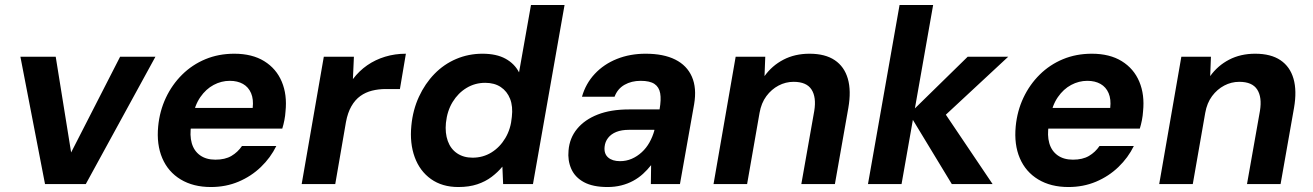

<svg xmlns="http://www.w3.org/2000/svg" viewBox="-20 -740 5279 772"><path d="M161 0 62 -512H204L266 -127L463 -512H605L325 0Z M828 12Q757 12 706.5 -18.5Q656 -49 632.5 -104Q609 -159 616 -232Q622 -294 647 -347Q672 -400 712.5 -440Q753 -480 806 -502Q859 -524 922 -524Q994 -524 1042.5 -494Q1091 -464 1113 -411.5Q1135 -359 1128 -292Q1127 -275 1123.5 -257Q1120 -239 1115 -223H710L724 -306H996Q1000 -341 989.5 -365.5Q979 -390 957 -402.5Q935 -415 904 -415Q870 -415 839 -398.5Q808 -382 785.5 -349.5Q763 -317 754 -267L749 -238Q742 -196 751 -164.5Q760 -133 784.5 -115.5Q809 -98 846 -98Q885 -98 910.5 -113Q936 -128 953 -153H1091Q1068 -106 1029 -68.5Q990 -31 939 -9.5Q888 12 828 12Z M1193 0 1282 -512H1403L1399 -422Q1424 -455 1456.5 -477.5Q1489 -500 1528.5 -512Q1568 -524 1612 -524L1588 -382H1531Q1502 -382 1476 -375.5Q1450 -369 1429 -354Q1408 -339 1393 -313Q1378 -287 1371 -249L1328 0Z M1823 12Q1758 12 1713 -20Q1668 -52 1647.5 -108Q1627 -164 1634 -235Q1640 -298 1664.5 -351Q1689 -404 1727 -443Q1765 -482 1814.5 -503Q1864 -524 1920 -524Q1976 -524 2012.5 -504Q2049 -484 2067 -449L2115 -720H2250L2123 0H2003L2000 -70Q1982 -48 1957 -29Q1932 -10 1899 1Q1866 12 1823 12ZM1880 -106Q1922 -106 1956 -127Q1990 -148 2012 -185Q2034 -222 2038 -270Q2043 -312 2031 -342.5Q2019 -373 1993.5 -390Q1968 -407 1931 -407Q1890 -407 1856 -386.5Q1822 -366 1800 -330Q1778 -294 1773 -246Q1769 -205 1780.5 -173Q1792 -141 1818 -123.5Q1844 -106 1880 -106Z M2423 12Q2364 12 2328 -7.5Q2292 -27 2277 -61Q2262 -95 2266 -135Q2270 -185 2300.5 -222Q2331 -259 2383.5 -279.5Q2436 -300 2509 -300H2632Q2639 -340 2634.5 -365Q2630 -390 2611.5 -402.5Q2593 -415 2556 -415Q2519 -415 2491 -399Q2463 -383 2451 -351H2320Q2335 -404 2371.5 -443Q2408 -482 2460.5 -503Q2513 -524 2576 -524Q2648 -524 2695 -500.5Q2742 -477 2762 -431.5Q2782 -386 2771 -321L2714 0H2597L2598 -76Q2583 -57 2565.5 -41Q2548 -25 2526 -13Q2504 -1 2478 5.5Q2452 12 2423 12ZM2473 -92Q2498 -92 2520 -101.5Q2542 -111 2560.5 -128Q2579 -145 2591.5 -167.5Q2604 -190 2611 -215V-218H2509Q2479 -218 2458 -209.5Q2437 -201 2425 -185.5Q2413 -170 2411 -150Q2408 -122 2425 -107Q2442 -92 2473 -92Z M2849 0 2938 -512H3057L3054 -434Q3084 -476 3130 -500Q3176 -524 3235 -524Q3298 -524 3336.5 -498Q3375 -472 3389 -423.5Q3403 -375 3391 -306L3337 0H3202L3254 -294Q3263 -349 3243 -380Q3223 -411 3171 -411Q3139 -411 3110.5 -396Q3082 -381 3061.5 -353.5Q3041 -326 3034 -286L2984 0Z M3807 0 3636 -282 3871 -512H4034L3737 -236L3752 -325L3971 0ZM3470 0 3597 -720H3732L3605 0Z M4276 12Q4205 12 4154.5 -18.5Q4104 -49 4080.5 -104Q4057 -159 4064 -232Q4070 -294 4095 -347Q4120 -400 4160.5 -440Q4201 -480 4254 -502Q4307 -524 4370 -524Q4442 -524 4490.5 -494Q4539 -464 4561 -411.5Q4583 -359 4576 -292Q4575 -275 4571.5 -257Q4568 -239 4563 -223H4158L4172 -306H4444Q4448 -341 4437.5 -365.5Q4427 -390 4405 -402.5Q4383 -415 4352 -415Q4318 -415 4287 -398.5Q4256 -382 4233.5 -349.5Q4211 -317 4202 -267L4197 -238Q4190 -196 4199 -164.5Q4208 -133 4232.5 -115.5Q4257 -98 4294 -98Q4333 -98 4358.5 -113Q4384 -128 4401 -153H4539Q4516 -106 4477 -68.5Q4438 -31 4387 -9.5Q4336 12 4276 12Z M4641 0 4730 -512H4849L4846 -434Q4876 -476 4922 -500Q4968 -524 5027 -524Q5090 -524 5128.5 -498Q5167 -472 5181 -423.5Q5195 -375 5183 -306L5129 0H4994L5046 -294Q5055 -349 5035 -380Q5015 -411 4963 -411Q4931 -411 4902.5 -396Q4874 -381 4853.5 -353.5Q4833 -326 4826 -286L4776 0Z"/></svg>

Font: DM Sans 12pt
Style: Bold Italic
Weight: 700
Italic angle: -10°
Version: Version 4.004;gftools[0.9.30]